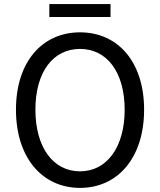

<svg xmlns="http://www.w3.org/2000/svg" viewBox="-20 -905 782 938"><path d="M371 13C555 13 684 -134 684 -369C684 -604 555 -747 371 -747C187 -747 58 -604 58 -369C58 -134 187 13 371 13ZM371 -68C239 -68 153 -186 153 -369C153 -553 239 -666 371 -666C502 -666 589 -553 589 -369C589 -186 502 -68 371 -68ZM221 -822H520V-885H221Z"/></svg>

Font: Noto Sans Japanese Regular
Style: Regular
Weight: 400
Designer: Ryoko NISHIZUKA (kana & ideographs); Paul D. Hunt (Latin, Greek & Cyrillic); Wenlong ZHANG (bopomofo); Sandoll Communica
Foundry: Adobe Systems Incorporated
Version: Version 1.000;PS 1;hotconv 1.0.78;makeotf.lib2.5.61930